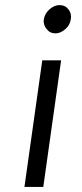

<svg xmlns="http://www.w3.org/2000/svg" viewBox="-20 -532 322 754"><path d="M198 -401Q176 -401 163 -418Q149 -435 152 -456Q156 -479 174 -495Q193 -512 214 -512Q236 -512 249 -495Q262 -479 258 -456Q255 -434 237 -418Q218 -401 198 -401ZM76 202 146 -295H220L150 202Z"/></svg>

Font: Unageo
Style: Regular-Italic
Weight: 400
Designer: Richard Sepsi
Foundry: Richard Sepsi
Version: Version 2.000